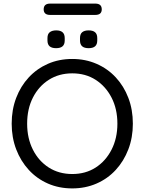

<svg xmlns="http://www.w3.org/2000/svg" viewBox="-20 -1038 804 1068"><path d="M719 -350Q719 -273 694 -207.5Q669 -142 624 -93Q579 -44 517 -17Q455 10 382 10Q308 10 246.5 -17Q185 -44 140 -93Q95 -142 70 -207.5Q45 -273 45 -350Q45 -428 70 -493.5Q95 -559 140 -607.5Q185 -656 246.5 -683Q308 -710 382 -710Q455 -710 517 -683Q579 -656 624 -607.5Q669 -559 694 -493.5Q719 -428 719 -350ZM633 -350Q633 -432 600.5 -495Q568 -558 512 -594Q456 -630 382 -630Q308 -630 251.5 -594Q195 -558 163 -495Q131 -432 131 -350Q131 -269 163 -205.5Q195 -142 251.5 -106Q308 -70 382 -70Q456 -70 512 -106Q568 -142 600.5 -205.5Q633 -269 633 -350ZM473 -770Q449 -770 437 -780.5Q425 -791 425 -813V-826Q425 -849 437.5 -859Q450 -869 473 -869Q497 -869 509 -858.5Q521 -848 521 -826V-813Q521 -791 509 -780.5Q497 -770 473 -770ZM292 -770Q268 -770 256 -780.5Q244 -791 244 -813V-826Q244 -849 257 -859Q270 -869 293 -869Q316 -869 328 -858.5Q340 -848 340 -826V-813Q340 -791 328 -780.5Q316 -770 292 -770ZM259 -955Q223 -955 223 -986Q223 -1018 259 -1018H510Q546 -1018 546 -986Q546 -955 510 -955Z"/></svg>

Font: Quicksand Light Medium
Style: Regular
Weight: 500
Version: Version 3.006